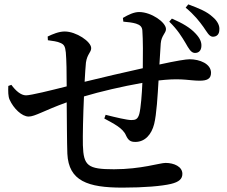

<svg xmlns="http://www.w3.org/2000/svg" viewBox="-20 -829 1040 878"><path d="M828 -633C843 -607 853 -588 870 -587C887 -586 900 -596 901 -618C902 -636 895 -654 874 -676C850 -702 815 -723 766 -744L754 -730C793 -692 811 -661 828 -633ZM910 -706C927 -682 936 -662 953 -661C972 -661 983 -673 983 -693C985 -710 976 -732 952 -752C926 -776 892 -790 841 -809L829 -794C869 -761 892 -731 910 -706ZM544 -730C567 -728 585 -726 602 -721C621 -715 630 -706 631 -689C634 -648 634 -574 633 -517C551 -499 440 -473 367 -455C369 -492 371 -524 373 -543C379 -583 397 -589 397 -609C397 -639 328 -685 276 -685C249 -685 221 -673 198 -662L199 -645C219 -642 242 -640 258 -632C273 -625 278 -617 281 -589C284 -555 285 -497 285 -434C214 -416 121 -393 99 -393C75 -393 51 -415 32 -441L18 -436C17 -412 17 -388 24 -373C42 -333 80 -296 111 -296C140 -296 182 -324 285 -361C286 -270 286 -181 288 -126C294 -1 382 29 540 29C639 29 720 22 762 12C799 3 814 -11 814 -34C814 -67 776 -84 737 -84C711 -84 625 -55 501 -55C381 -55 362 -71 359 -165C358 -209 360 -302 364 -388C437 -410 540 -434 631 -450C629 -400 624 -335 617 -308C610 -283 599 -280 580 -280C562 -280 510 -292 463 -304L457 -287C497 -265 542 -244 556 -210C567 -186 578 -180 599 -180C643 -180 673 -214 685 -262C696 -306 701 -393 705 -461L735 -464C816 -471 849 -460 893 -460C926 -460 945 -468 945 -496C945 -537 894 -558 847 -558C831 -558 786 -551 709 -534L715 -630C718 -667 739 -677 739 -696C739 -727 672 -774 616 -774C593 -774 567 -762 542 -747Z"/></svg>

Font: Noto Serif CJK JP SemiBold
Style: Regular
Weight: 600
Designer: Ryoko NISHIZUKA 西塚涼子 (kana & ideographs); Frank Grießhammer (Latin, Greek & Cyrillic); Wenlong ZHANG 张文龙 (bopomofo); San
Foundry: Adobe
Version: Version 2.001;hotconv 1.1.0;makeotfexe 2.6.0